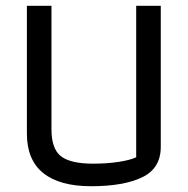

<svg xmlns="http://www.w3.org/2000/svg" viewBox="-20 -636 649 664"><path d="M73 -174V-616H158V-189Q158 -121 191 -95.5Q224 -70 302 -70Q350 -70 389.5 -76Q429 -82 451 -92V-616H536V-128Q536 -54 472 -23Q408 8 295 8Q186 8 129.5 -37.5Q73 -83 73 -174Z"/></svg>

Font: Athiti Medium
Style: Regular
Weight: 500
Designer: CadsonDemak Team
Foundry: CadsonDemak
Version: Version 1.032